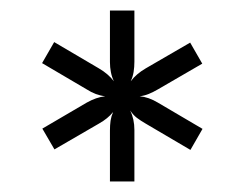

<svg xmlns="http://www.w3.org/2000/svg" viewBox="-20 -774 465 365"><path d="M189 -429V-526Q189 -536 190.2 -544.5Q191.5 -553 195 -561Q185 -548.5 168 -539L83.5 -490L60.5 -529.5L145 -579Q154 -584 162.5 -587Q171 -590 180 -591Q162 -593 145 -604L60 -654L83 -694L168 -644Q186 -633.5 196.5 -619.5Q192.5 -628 190.8 -637Q189 -646 189 -656V-754H235.5V-657Q235.5 -646.5 234 -637.2Q232.5 -628 228.5 -619.5Q239 -633.5 257 -644L341.5 -693L364.5 -653L280 -604Q271.5 -599 263 -595.5Q254.5 -592 245.5 -591Q262.5 -589.5 280 -579L365 -529L342 -489L257 -539Q247.5 -544.5 240.2 -550Q233 -555.5 227.5 -564Q235.5 -547.5 235.5 -527V-429Z"/></svg>

Font: Lato Medium
Style: Regular
Weight: 500
Designer: Lukasz Dziedzic
Foundry: tyPoland Lukasz Dziedzic
Version: Version 2.006; 2014-01-15